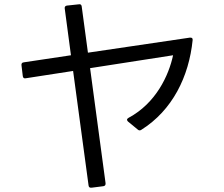

<svg xmlns="http://www.w3.org/2000/svg" viewBox="-20 -829 1040 893"><path d="M620 -227C625 -222 631 -221 637 -225C782 -316 859 -473 876 -643C877 -651 872 -655 863 -654L389 -584L360 -799C359 -807 355 -810 347 -809L291 -803C284 -802 280 -797 281 -790L310 -572L90 -539C82 -538 79 -533 80 -525L86 -475C87 -467 92 -463 100 -465L320 -499L392 34C393 42 398 45 406 44L461 37C468 36 472 31 471 23L399 -512L785 -572C765 -478 705 -349 578 -281C569 -276 569 -270 575 -264Z"/></svg>

Font: LINE Seed JP_OTF Regular
Style: Regular
Weight: 400
Designer: LY Corporation & Fontrix & Fontworks
Version: Version 1.002